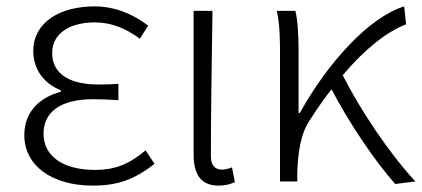

<svg xmlns="http://www.w3.org/2000/svg" viewBox="-20 -567 1318 600"><path d="M270 13C348 13 400 -6 463 -55L435 -97C381 -52 337 -36 277 -36C177 -36 116 -79 116 -149C116 -217 169 -257 271 -257C296 -257 319 -256 350 -254V-305C323 -303 307 -303 287 -303C185 -303 143 -345 143 -401C143 -466 203 -497 276 -497C328 -497 372 -479 417 -446L443 -487C395 -523 340 -547 275 -547C171 -547 84 -500 84 -407C84 -354 114 -307 170 -285V-280C111 -265 56 -223 56 -145C56 -50 141 13 270 13Z M663 13C686 13 702 8 714 2L705 -44C692 -39 683 -37 673 -37C653 -37 639 -50 639 -78C639 -225 642 -379 644 -533H585V-85C585 -19 610 13 663 13Z M1278 0C1193 -92 1104 -227 1051 -332C1120 -414 1189 -468 1249 -491L1243 -547C1133 -513 1004 -371 917 -214H913V-412C913 -458 910 -507 903 -533H845C855 -490 855 -438 855 -395V0H909V-26C911 -90 919 -149 949 -193C971 -227 993 -259 1016 -288C1068 -188 1150 -65 1215 8Z"/></svg>

Font: Noto Sans CJK KR Light
Style: Regular
Weight: 300
Designer: Ryoko NISHIZUKA (kana & ideographs); Paul D. Hunt (Latin, Greek & Cyrillic); Wenlong ZHANG (bopomofo); Sandoll Communica
Foundry: Adobe Systems Incorporated
Version: Version 1.004;PS 1.004;hotconv 1.0.82;makeotf.lib2.5.63406